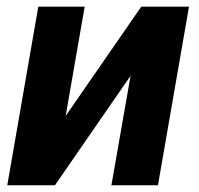

<svg xmlns="http://www.w3.org/2000/svg" viewBox="-20 -548 589 568"><path d="M174.3 -205.1 397.9 -528.3H539.1L447.3 0H309.6L366.2 -323.7L142.6 0H1.5L93.3 -528.3H230.5Z"/></svg>

Font: Roboto
Style: Bold Italic
Weight: 700
Italic angle: -12°
Designer: Christian Robertson
Foundry: Google
Version: Version 3.0